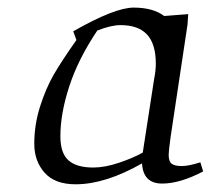

<svg xmlns="http://www.w3.org/2000/svg" viewBox="-20 -476 565 503"><path d="M69.8 -99.1Q69.8 -149.4 85 -197Q100.1 -244.6 120.8 -280.5Q141.6 -316.4 180.2 -371.1L171.9 -394Q280.8 -456.1 330.1 -456.1Q380.9 -456.1 410.2 -434.1L473.1 -439L471.2 -411.1L426.8 -116.2Q421.9 -79.6 421.9 -70.8Q421.9 -53.2 429.7 -47.1Q437.5 -41 456.1 -41Q474.6 -41 504.9 -50.8L512.2 -26.9Q451.7 4.9 404.8 4.9Q355 4.9 352.1 -47.9Q255.9 6.8 178.2 6.8Q123.5 6.8 96.7 -23.7Q69.8 -54.2 69.8 -99.1ZM138.2 -119.1Q138.2 -74.7 159.4 -55.9Q180.7 -37.1 224.1 -37.1Q254.9 -37.1 291.7 -49.6Q328.6 -62 354 -76.2L383.8 -269Q388.2 -291 388.2 -309.1Q388.2 -360.8 365.2 -385.5Q342.3 -410.2 295.9 -410.2Q271 -410.2 234.9 -396Q185.1 -321.8 161.6 -250.2Q138.2 -178.7 138.2 -119.1Z"/></svg>

Font: Dehuti
Style: Italic
Weight: 400
Version: Version 1.2